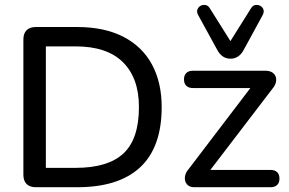

<svg xmlns="http://www.w3.org/2000/svg" viewBox="-20 -783 1210 803"><path d="M77.8 -51.9V-618.1Q77.8 -643.2 91.2 -656.6Q104.6 -670 129.8 -670H303Q416.5 -670 495.8 -629.2Q575 -588.5 615.6 -513.2Q656.2 -437.9 656.2 -335.3Q656.2 -167.3 566.5 -83.6Q476.9 0 303 0H129.8Q104.6 0 91.2 -13.4Q77.8 -26.8 77.8 -51.9ZM561.1 -335.3Q561.1 -456.3 494.3 -522.7Q427.6 -589 296.5 -589H171.8V-81H296.5Q432 -81 496.5 -141.5Q561.1 -202 561.1 -335.3ZM769.7 -76.8 1045.1 -438.4V-414.8H786.7Q768.9 -414.8 759.2 -424.2Q749.5 -433.6 749.5 -451Q749.5 -468.4 759.2 -477.7Q768.9 -487.1 786.7 -487.1H1090.5Q1112.5 -487.1 1124.5 -475.6Q1136.4 -464 1135 -446.1Q1133.6 -428.2 1119.7 -412.3L840 -46.4V-72.3H1111.7Q1129.4 -72.3 1139.1 -63Q1148.8 -53.6 1148.8 -36.2Q1148.8 -18.8 1139.1 -9.4Q1129.4 0 1111.7 0H791.9Q772.5 0 762 -12.1Q751.5 -24.2 753.3 -42.4Q755.1 -60.6 769.7 -76.8ZM888.6 -574.4 808.8 -720Q800 -736.2 808.3 -748.9Q816.5 -761.5 832.4 -762.5Q848.3 -763.4 857.1 -749.1L943.7 -611.2L1030.3 -749.1Q1039 -763.4 1054.9 -762.5Q1070.8 -761.5 1079.1 -748.9Q1087.3 -736.2 1078.6 -720L999.3 -574.4Q979.6 -537.5 943.7 -537.5Q908.4 -537.5 888.6 -574.4Z"/></svg>

Font: SN Pro Thin
Style: Regular
Weight: 200
Designer: Tobias Whetton
Foundry: Supernotes
Version: Version 1.003;Glyphs 3.3 (3324)